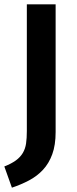

<svg xmlns="http://www.w3.org/2000/svg" viewBox="-31 -711 356 887"><path d="M-11 58Q22 45 42.5 30Q63 15 74.5 -4.5Q86 -24 89.5 -48.5Q93 -73 93 -106V-691H226V-101Q226 -41 210.5 1.5Q195 44 167.5 73.5Q140 103 103 122.5Q66 142 24 156Z"/></svg>

Font: Qnwhxotralxmqkhsjrfbfhwcoqn
Style: Regular
Weight: 500
Designer: Carrois Corporate & Edenspiekermann
Foundry: Carrois Corporate GbR & Edenspiekermann AG
Version: Version 2.001